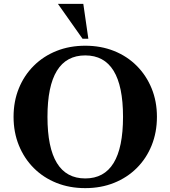

<svg xmlns="http://www.w3.org/2000/svg" viewBox="-20 -960 880 991"><path d="M420 11Q339.1 11 271.5 -16Q204 -43 154.5 -92.5Q105 -142 77.5 -209.5Q50 -277 50 -357Q50 -437 77.3 -504Q104.5 -571 154.3 -620.5Q204 -670 271.6 -697Q339.1 -724 420 -724Q500.9 -724 568.5 -697Q636 -670 685.5 -620.5Q735 -571 762.5 -504Q790 -437 790 -357Q790 -277 762.7 -209.5Q735.5 -142 685.7 -92.5Q636 -43 568.4 -16Q500.9 11 420 11ZM420 -39Q615 -39 615 -357Q615 -674 420 -674Q225 -674 225 -357Q225 -39 420 -39ZM436 -760H406L279 -940H410Z"/></svg>

Font: Baskervville SC
Style: Regular
Weight: 400
Designer: Alexis Faudot, Rémi Forte, Morgane Pierson, Rafael Ribas, Tanguy Vanlaeys, Rosalie Wagner, Thomas Huot-Marchand
Foundry: ANRT
Version: Version 1.100